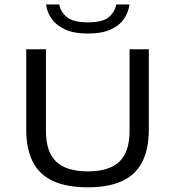

<svg xmlns="http://www.w3.org/2000/svg" viewBox="-20 -810 764 838"><path d="M363 7.5Q270.5 7.5 211 -20.2Q151.5 -48 123 -104Q94.5 -160 94.5 -245V-595H180.5V-239Q180.5 -146.5 225.5 -104.2Q270.5 -62 363 -62Q456 -62 500.8 -104.2Q545.5 -146.5 545.5 -239V-595H629.5V-245Q629.5 -160 601.2 -104Q573 -48 513.8 -20.2Q454.5 7.5 363 7.5ZM363.5 -663.5Q304.5 -663.5 265.8 -680.8Q227 -698 206.2 -726.8Q185.5 -755.5 181 -790.5H238.5Q245 -756.5 273 -734.5Q301 -712.5 363.5 -712.5Q427 -712.5 454 -734.5Q481 -756.5 487.5 -790.5H545Q540.5 -755 520.2 -726.2Q500 -697.5 461.5 -680.5Q423 -663.5 363.5 -663.5Z"/></svg>

Font: Encode Sans SC Expanded
Style: Regular
Weight: 400
Width: 7
Designer: Multiple Designers
Foundry: Impallari Type
Version: Version 3.002